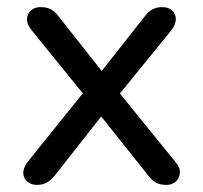

<svg xmlns="http://www.w3.org/2000/svg" viewBox="-20 -514 570 540"><path d="M83 6Q68 6 57 -3Q46 -12 45.5 -27Q45 -42 58 -59L231 -274V-229L69 -429Q55 -446 56 -461Q57 -476 67.5 -485Q78 -494 94 -494Q111 -494 122.5 -488Q134 -482 144 -469L282 -294H250L388 -469Q398 -482 409.5 -488Q421 -494 437 -494Q453 -494 463.5 -485Q474 -476 474.5 -461Q475 -446 462 -429L301 -231V-271L473 -59Q487 -43 486 -28Q485 -13 474.5 -3.5Q464 6 448 6Q431 6 419.5 0Q408 -6 398 -19L249 -206H280L133 -19Q123 -7 111.5 -0.5Q100 6 83 6Z"/></svg>

Font: Nunito Medium
Style: Regular
Weight: 500
Designer: Vernon Adams
Foundry: Vernon Adams
Version: Version 3.601